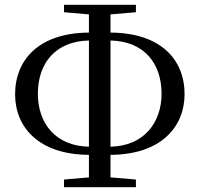

<svg xmlns="http://www.w3.org/2000/svg" viewBox="-20 -766 833 801"><path d="M351 -154C211 -157 138 -252 138 -375C138 -502 211 -594 351 -597ZM351 15H547V-17L441 -26V-120C653 -121 750 -238 750 -373C750 -520 648 -629 441 -630V-706L547 -715V-746H247V-715L351 -706V-630C147 -629 43 -521 43 -372C43 -237 140 -121 351 -120V-26L247 -17V15ZM441 -597C582 -594 654 -501 654 -375C654 -255 581 -157 441 -154Z"/></svg>

Font: Noto Serif HK Medium
Style: Regular
Weight: 500
Designer: Ryoko NISHIZUKA 西塚涼子 (kana & ideographs); Frank Grießhammer (Latin, Greek & Cyrillic); Wenlong ZHANG 张文龙 (bopomofo); San
Foundry: Adobe
Version: Version 2.001;hotconv 1.1.0;makeotfexe 2.6.0